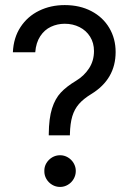

<svg xmlns="http://www.w3.org/2000/svg" viewBox="-20 -737 519 763"><path d="M282.2 -416Q314.5 -435.5 334 -465.6Q353.5 -495.6 353.5 -534.2Q353.5 -566.4 338.1 -591.1Q322.8 -615.7 296.1 -629.2Q269.5 -642.6 237.3 -642.6Q208 -642.6 182.4 -630.6Q156.7 -618.7 139.9 -593Q123 -567.4 120.1 -529.3H31.2Q33.7 -586.9 61.5 -629.4Q89.4 -671.9 135.3 -694.3Q181.2 -716.8 237.3 -716.8Q297.4 -716.8 343.3 -692.6Q389.2 -668.5 414.3 -626Q439.5 -583.5 439.5 -530.3Q439.5 -422.4 342.8 -363.3Q311.5 -344.2 293.7 -323.7Q275.9 -303.2 267.3 -274.9Q258.8 -246.6 257.8 -204.1V-199.2H173.8V-204.1Q174.3 -267.1 186.8 -306.2Q199.2 -345.2 221.7 -369.1Q244.1 -393.1 282.2 -416ZM156.2 -57.6Q155.8 -74.2 164.3 -88.6Q172.9 -103 187.3 -111.6Q201.7 -120.1 218.8 -120.1Q235.4 -120.1 249.8 -111.6Q264.2 -103 272.7 -88.6Q281.2 -74.2 281.2 -57.6Q281.2 -40.5 272.7 -25.9Q264.2 -11.2 249.8 -2.7Q235.4 5.9 218.8 5.9Q201.7 5.9 187.3 -2.7Q172.9 -11.2 164.3 -25.9Q155.8 -40.5 156.2 -57.6Z"/></svg>

Font: WEMIX Pretendard
Style: Regular
Weight: 400
Designer: Base glyphs from Inter by Rasmus Andersson; Hangeul glyphs from Noto Sans CJK(Source Han Sans) by Jang Soo-young and Kan
Foundry: Kil Hyung-jin
Version: Version 1.000